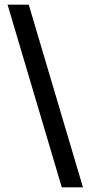

<svg xmlns="http://www.w3.org/2000/svg" viewBox="-20 -720 376 825"><path d="M245.5 85 12.5 -700H103.5L336.5 85Z"/></svg>

Font: Cabin
Style: Regular
Weight: 400
Width: 4
Designer: Pablo Impallari
Foundry: Pablo Impallari. http://www.impallari.com Igino Marini. http://www.ikern.com
Version: Version 3.001